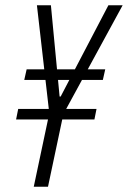

<svg xmlns="http://www.w3.org/2000/svg" viewBox="-20 -708 485 728"><path d="M108 0 162 -255H41L49 -295H165L120 -688H173L206 -342H210L391 -688H445L231 -295H346L338 -255H216L162 0ZM72 -405 81 -445H379L370 -405Z"/></svg>

Font: Saira ExtraCondensed Light
Style: Italic
Weight: 300
Width: 2
Italic angle: -12°
Designer: Hector Gatti with collaboration of the Omnibus-Type team
Foundry: Omnibus-Type
Version: Version 1.101